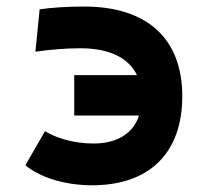

<svg xmlns="http://www.w3.org/2000/svg" viewBox="-20 -547 626 577"><path d="M256.8 9.8C430.7 9.8 527.8 -88.9 527.8 -257.8C527.8 -431.6 421.4 -527.3 233.4 -527.3C181.6 -527.3 137.2 -524.4 99.1 -519L86.4 -391.6C133.3 -398.4 178.2 -401.9 221.7 -401.9C307.6 -401.9 366.2 -374 391.6 -321.3H203.1V-199.7H397.9C379.9 -145.5 331.5 -115.7 260.7 -115.7C200.7 -115.7 147.9 -132.8 115.2 -152.8L56.2 -50.3C96.7 -16.6 169.4 9.8 256.8 9.8Z"/></svg>

Font: Cascadia Code
Style: Bold
Weight: 700
Monospace: yes
Designer: Aaron Bell
Foundry: Saja Typeworks
Version: Version 2404.023